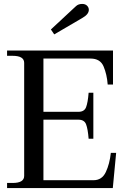

<svg xmlns="http://www.w3.org/2000/svg" viewBox="-20 -957 647 977"><path d="M256 -782 239 -807 354 -914Q355 -915 367 -926Q379 -937 398 -937Q414 -937 423 -928Q432 -919 432 -907Q432 -884 398 -865ZM571 -179 554 0H16V-26H44Q103 -26 103 -62V-637Q103 -673 44 -673H16V-700H555V-527H528Q524 -579 507 -619Q490 -659 441 -659H201V-388H379Q409 -388 418 -411.5Q427 -435 431 -485H455V-251H431Q427 -301 418 -324.5Q409 -348 379 -348H201V-40H456Q499 -40 518.5 -81.5Q538 -123 544 -179Z"/></svg>

Font: TavirajRegular
Style: Regular
Weight: 400
Designer: Katatrad Team
Foundry: CadsonDemak
Version: Version 1.000